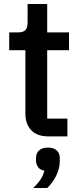

<svg xmlns="http://www.w3.org/2000/svg" viewBox="-20 -682 405 960"><path d="M317 0H222Q166 0 136.5 -30.5Q107 -61 107 -114V-431H26V-520H70Q97 -520 107.5 -532Q118 -544 118 -571V-662H216V-520H325V-431H216V-89H317ZM220 56Q248 56 263.5 70Q279 84 279 109V121Q279 161 260.5 197.5Q242 234 216 258H146Q169 236 182 216.5Q195 197 202 171Q180 168 170 153Q160 138 160 120V109Q160 84 175.5 70Q191 56 220 56Z"/></svg>

Font: IBM Plex Sans Medium
Style: Regular
Weight: 500
Designer: Mike Abbink, Paul van der Laan, Pieter van Rosmalen
Foundry: Bold Monday
Version: Version 3.201